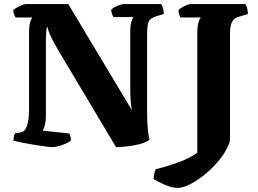

<svg xmlns="http://www.w3.org/2000/svg" viewBox="-20 -724 1269 945"><path d="M237 0Q228 0 204 -3Q180 -6 150 -11Q120 -16 91.5 -21.5Q63 -27 46 -32Q46 -42 48.5 -52.5Q51 -63 54 -68L81 -72Q96 -74 105 -88Q114 -102 118.5 -127Q123 -152 123 -186V-565Q123 -598 129 -616Q135 -634 139 -638H57Q53 -643 49.5 -652.5Q46 -662 45 -674Q51 -680 63.5 -687Q76 -694 88.5 -699Q101 -704 106 -704H316L629 -182Q625 -203 623 -229.5Q621 -256 621 -307V-563Q621 -597 626.5 -616.5Q632 -636 638 -640H538Q536 -644 532 -653.5Q528 -663 527 -676Q532 -682 544 -688.5Q556 -695 569 -699.5Q582 -704 588 -704H773Q778 -698 782 -684.5Q786 -671 786 -655L752 -645Q734 -639 723.5 -632Q713 -625 708.5 -607Q704 -589 704 -552V-175Q704 -119 708 -83Q712 -47 716 -36Q699 -23 668.5 -15Q638 -7 606 -3.5Q574 0 551 0L263 -483Q238 -526 226.5 -552.5Q215 -579 215 -589H210Q209 -582 207.5 -565Q206 -548 206 -517V-149Q206 -129 201 -109.5Q196 -90 190 -81L321 -67Q323 -64 326 -54Q329 -44 329 -32Q319 -24 302 -16.5Q285 -9 267 -4.5Q249 0 237 0ZM854 201Q829 201 794 186.5Q759 172 736 157Q736 144 739.5 130Q743 116 746 109Q807 94 860.5 74Q914 54 951 28V-563Q951 -591 956.5 -612Q962 -633 969 -638H869Q866 -642 862.5 -652Q859 -662 858 -674Q863 -680 875 -687Q887 -694 899.5 -699Q912 -704 918 -704H1187Q1192 -698 1196 -685Q1200 -672 1200 -655L1157 -642Q1144 -639 1133.5 -630.5Q1123 -622 1117.5 -605Q1112 -588 1112 -556V-32Q1100 10 1069 51Q1038 92 998.5 126Q959 160 920 180.5Q881 201 854 201Z"/></svg>

Font: Texturina 12pt ExtraBold
Style: Regular
Weight: 800
Designer: Guillermo Torres Carreño
Foundry: Omnibus-Type
Version: Version 1.002